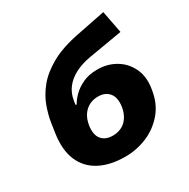

<svg xmlns="http://www.w3.org/2000/svg" viewBox="-166 -881 1027 1044"><g transform="rotate(-30 347.5 -359.5)"><path d="M330 11Q234 11 168.5 -24Q103 -59 75 -126.5Q47 -194 62 -293L71 -353Q78 -397 96 -447.5Q114 -498 153.5 -547Q193 -596 262.5 -635Q332 -674 441 -695L617 -730L644 -590L432 -554Q376 -544 335 -522.5Q294 -501 269.5 -469Q245 -437 238 -395L234 -368H241Q254 -392 279 -416.5Q304 -441 341.5 -458.5Q379 -476 429 -476Q493 -477 544.5 -447Q596 -417 622 -362Q648 -307 635 -233Q623 -152 576.5 -97.5Q530 -43 465 -16Q400 11 330 11ZM327 -122Q357 -122 382 -134Q407 -146 424 -171.5Q441 -197 447 -233Q455 -289 431 -318Q407 -347 362 -347Q332 -347 307 -334.5Q282 -322 265 -297Q248 -272 242 -235Q234 -179 257.5 -150.5Q281 -122 327 -122Z"/></g></svg>

Font: Nunito Sans 6pt Black
Style: Italic
Weight: 900
Italic angle: -9°
Version: Version 3.101;gftools[0.9.27]